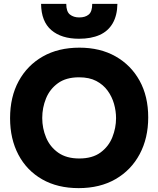

<svg xmlns="http://www.w3.org/2000/svg" viewBox="-20 -963 817 991"><path d="M386 8Q277 8 197.5 -37.5Q118 -83 75 -164.5Q32 -246 32 -353Q32 -463 76.5 -544.5Q121 -626 201 -671.5Q281 -717 390 -717Q497 -717 576.5 -672Q656 -627 700.5 -546.5Q745 -466 745 -357Q745 -250 701 -167.5Q657 -85 576.5 -38.5Q496 8 386 8ZM389 -145Q457 -145 499 -176Q541 -207 560 -255Q579 -303 579 -353Q579 -390 568.5 -427Q558 -464 535.5 -495Q513 -526 477 -545Q441 -564 388 -564Q321 -564 279 -533.5Q237 -503 217.5 -455Q198 -407 198 -354Q198 -301 218 -253Q238 -205 280.5 -175Q323 -145 389 -145ZM388 -763Q297 -763 245 -807.5Q193 -852 192 -943H322Q322 -903 341 -888Q360 -873 389 -873Q420 -873 438 -888Q456 -903 456 -943H586Q585 -883 561.5 -842.5Q538 -802 494 -782.5Q450 -763 388 -763Z"/></svg>

Font: Onest ExtraBold
Style: Regular
Weight: 800
Designer: Dmitri Voloshin, Andrey Kudryavtsev
Foundry: Dmitri Voloshin, Andrey Kudryavtsev
Version: Version 1.000;gftools[0.9.33]